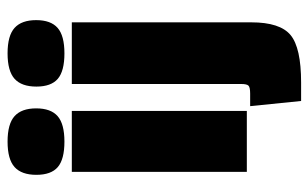

<svg xmlns="http://www.w3.org/2000/svg" viewBox="-178 -510 835 520"><g transform="rotate(-90 240.0 -250.5)"><path d="M439 -474V12Q439 90 404.5 118.5Q370 147 276 147H226L212 9H246Q263 9 267.5 4.5Q272 0 272 -15V-474ZM199 0H34V-474H199ZM47 -512Q26 -530 26 -570Q26 -610 47 -629Q68 -648 116 -648Q164 -648 185 -629Q206 -610 206 -570.5Q206 -531 185 -512.5Q164 -494 116 -494Q68 -494 47 -512ZM286 -512Q265 -530 265 -570Q265 -610 286 -629Q307 -648 355 -648Q403 -648 424 -629Q445 -610 445 -570.5Q445 -531 424 -512.5Q403 -494 355 -494Q307 -494 286 -512Z"/></g></svg>

Font: Passion One
Style: Regular
Weight: 400
Designer: Alejandro Lo Celso
Foundry: Fontstage
Version: Version 1.002